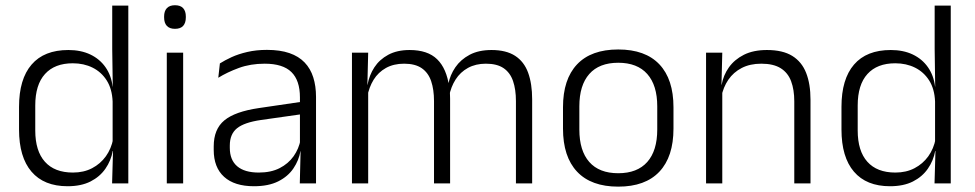

<svg xmlns="http://www.w3.org/2000/svg" viewBox="-20 -684 3636 716"><path d="M232 10.5Q144 10.5 97.5 -43.8Q51 -98 51 -201V-285.5Q51 -389 97.8 -443.2Q144.5 -497.5 235 -497.5Q281.5 -497.5 316.8 -480.8Q352 -464 373.5 -433.2Q395 -402.5 400 -361H420L400 -305.5Q398 -352.5 378 -384Q358 -415.5 325.2 -431.8Q292.5 -448 251.5 -448Q184 -448 147.8 -408Q111.5 -368 111.5 -290.5V-197.5Q111.5 -121 147.5 -80.8Q183.5 -40.5 252 -40.5Q292.5 -40.5 323.5 -56.8Q354.5 -73 374.8 -101.2Q395 -129.5 402 -166L418 -121H400.5Q394 -85 373.2 -55Q352.5 -25 317.5 -7.2Q282.5 10.5 232 10.5ZM458.5 0H398L401.5 -122L400 -142V-347.5L400.5 -362L398.5 -500.5V-663H458.5Z M663 0H602V-487.5H663ZM632.5 -576.5Q612.5 -576.5 602.2 -587.5Q592 -598.5 592 -619V-622.5Q592 -642.5 602.2 -653.5Q612.5 -664.5 632.5 -664.5Q653 -664.5 663 -653.5Q673 -642.5 673 -622.5V-619Q673 -598.5 663 -587.5Q653 -576.5 632.5 -576.5Z M1158.5 0H1098L1101 -121.5L1098.5 -131V-288.5V-321Q1098.5 -384 1066.8 -415.2Q1035 -446.5 967 -446.5Q914 -446.5 870.5 -430.5Q827 -414.5 794 -394L800 -447.5Q818 -459 843.5 -470.8Q869 -482.5 902.2 -490.2Q935.5 -498 975.5 -498Q1024.5 -498 1059.2 -486Q1094 -474 1116 -451Q1138 -428 1148.2 -395.5Q1158.5 -363 1158.5 -322.5ZM927 10.5Q854.5 10.5 815.8 -24.5Q777 -59.5 777 -125V-138Q777 -202.5 816.8 -235.2Q856.5 -268 945.5 -281L1108.5 -305L1111.5 -259L953 -236.5Q891 -227.5 864 -205.8Q837 -184 837 -141.5V-132.5Q837 -87.5 864.5 -64Q892 -40.5 945 -40.5Q990.5 -40.5 1022.8 -57Q1055 -73.5 1074.8 -101.2Q1094.5 -129 1101 -163.5L1113 -120.5H1100.5Q1094.5 -86 1074.2 -56Q1054 -26 1017.8 -7.8Q981.5 10.5 927 10.5Z M1964.5 0H1904V-307Q1904 -350.5 1893.2 -381.8Q1882.5 -413 1858 -429.8Q1833.5 -446.5 1792 -446.5Q1754 -446.5 1725.2 -430.8Q1696.5 -415 1679 -387.5Q1661.5 -360 1655 -325.5L1643.5 -371H1652Q1658.5 -404.5 1678.2 -433.2Q1698 -462 1731.5 -479.8Q1765 -497.5 1813 -497.5Q1867.5 -497.5 1901 -475.8Q1934.5 -454 1949.5 -412.8Q1964.5 -371.5 1964.5 -313.5ZM1353 0H1292.5V-487.5H1353L1350 -366.5L1353 -363.5ZM1658.5 0H1598.5V-307Q1598.5 -350 1587.8 -381.5Q1577 -413 1552.5 -429.8Q1528 -446.5 1487 -446.5Q1448 -446.5 1419.2 -430.5Q1390.5 -414.5 1373.2 -386.5Q1356 -358.5 1349.5 -322.5L1336 -367.5H1350.5Q1357 -403.5 1376 -432.8Q1395 -462 1428 -479.8Q1461 -497.5 1507.5 -497.5Q1575 -497.5 1610.2 -463Q1645.5 -428.5 1655 -360.5Q1657 -350 1657.8 -338.8Q1658.5 -327.5 1658.5 -316Z M2285.5 12Q2184.5 12 2132 -43.8Q2079.5 -99.5 2079.5 -204.5V-284Q2079.5 -388.5 2132 -444Q2184.5 -499.5 2285.5 -499.5Q2386.5 -499.5 2439 -444Q2491.5 -388.5 2491.5 -284V-204.5Q2491.5 -99.5 2439 -43.8Q2386.5 12 2285.5 12ZM2285.5 -38Q2356.5 -38 2393.8 -80Q2431 -122 2431 -201V-287.5Q2431 -366 2393.8 -408Q2356.5 -450 2285.5 -450Q2214.5 -450 2177.5 -408Q2140.5 -366 2140.5 -287.5V-201Q2140.5 -122 2177.5 -80Q2214.5 -38 2285.5 -38Z M3002.5 0H2942V-306Q2942 -349.5 2930.2 -381Q2918.5 -412.5 2891.5 -429.5Q2864.5 -446.5 2819 -446.5Q2777 -446.5 2746 -430.5Q2715 -414.5 2696 -386.5Q2677 -358.5 2670 -322.5L2657.5 -367.5H2671Q2677.5 -403.5 2698.2 -432.8Q2719 -462 2754.2 -479.8Q2789.5 -497.5 2840 -497.5Q2899 -497.5 2934.5 -475.5Q2970 -453.5 2986.2 -412.2Q3002.5 -371 3002.5 -312ZM2673.5 0H2613V-487.5H2673.5L2670.5 -367L2673.5 -364Z M3299 10.5Q3211 10.5 3164.5 -43.8Q3118 -98 3118 -201V-285.5Q3118 -389 3164.8 -443.2Q3211.5 -497.5 3302 -497.5Q3348.5 -497.5 3383.8 -480.8Q3419 -464 3440.5 -433.2Q3462 -402.5 3467 -361H3487L3467 -305.5Q3465 -352.5 3445 -384Q3425 -415.5 3392.2 -431.8Q3359.5 -448 3318.5 -448Q3251 -448 3214.8 -408Q3178.5 -368 3178.5 -290.5V-197.5Q3178.5 -121 3214.5 -80.8Q3250.5 -40.5 3319 -40.5Q3359.5 -40.5 3390.5 -56.8Q3421.5 -73 3441.8 -101.2Q3462 -129.5 3469 -166L3485 -121H3467.5Q3461 -85 3440.2 -55Q3419.5 -25 3384.5 -7.2Q3349.5 10.5 3299 10.5ZM3525.5 0H3465L3468.5 -122L3467 -142V-347.5L3467.5 -362L3465.5 -500.5V-663H3525.5Z"/></svg>

Font: Anek Malayalam Medium Light
Style: Regular
Weight: 300
Version: Version 1.003